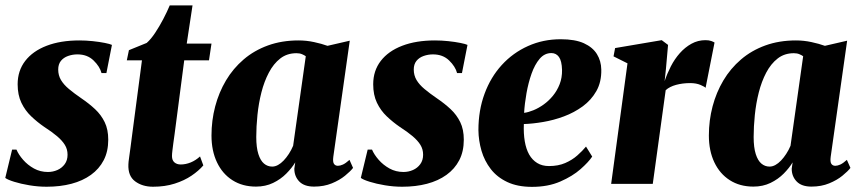

<svg xmlns="http://www.w3.org/2000/svg" viewBox="-26 -698 3262 729"><path d="M378 -420.5H359.5Q353 -445.5 329.2 -468.5Q305.5 -491.5 268 -491.5Q249.5 -491.5 232.5 -485.5Q215.5 -479.5 205.2 -466.8Q195 -454 195 -434Q195 -412 205.5 -394.2Q216 -376.5 235.8 -360Q255.5 -343.5 282.5 -325Q312 -305 335 -283.5Q358 -262 371.5 -234.2Q385 -206.5 385 -167.5Q385 -123 367.8 -89.8Q350.5 -56.5 319.2 -34Q288 -11.5 245.2 -0.2Q202.5 11 151 11Q118.5 11 85.5 5.5Q52.5 0 27.8 -7.8Q3 -15.5 -6 -22.5L20 -130H36.5Q44.5 -111 61.8 -91.2Q79 -71.5 103 -58.2Q127 -45 156 -45Q175 -45 192 -52.5Q209 -60 219.8 -74.8Q230.5 -89.5 230.5 -110.5Q230.5 -131.5 220.2 -148Q210 -164.5 190.5 -181Q171 -197.5 141.5 -216.5Q116 -234 92.8 -256Q69.5 -278 55.2 -307.8Q41 -337.5 41 -378Q41 -429.5 69.8 -466.8Q98.5 -504 151 -524.2Q203.5 -544.5 275.5 -544.5Q300 -544.5 326 -541.8Q352 -539 372 -535Q392 -531 399 -527.5Z M637 -189.5Q634 -169.5 632 -153.5Q630 -137.5 628.5 -125.5Q627 -113.5 627 -105.5Q627 -89.5 636.2 -81.5Q645.5 -73.5 660 -73.5Q679 -73.5 698 -81.2Q717 -89 733.5 -104L746 -70Q728.5 -49.5 701.2 -31Q674 -12.5 637.2 -0.8Q600.5 11 555 11Q514.5 11 487 -9.5Q459.5 -30 461.5 -74Q461.5 -77.5 462.2 -84.2Q463 -91 464.8 -104Q466.5 -117 469.5 -138.2Q472.5 -159.5 476.5 -192L513 -469H455.5L463.5 -507.5L531 -535Q547 -549 563.2 -573.5Q579.5 -598 594 -625.8Q608.5 -653.5 618.5 -677.5H705L683 -532.5H777L767.5 -469H673.5Z M1239.5 -102.5Q1237 -83.5 1242 -76Q1247 -68.5 1257 -68.5Q1265.5 -68.5 1276 -73.2Q1286.5 -78 1301 -91L1314.5 -60.5Q1304.5 -47.5 1284 -30.8Q1263.5 -14 1233.8 -1.8Q1204 10.5 1166.5 10.5Q1129 10.5 1110.2 -9Q1091.5 -28.5 1091.5 -57.5L1095 -81.5Q1082.5 -60.5 1061.2 -39Q1040 -17.5 1011 -3.5Q982 10.5 946 10.5Q894.5 10.5 856.5 -13.8Q818.5 -38 797.8 -81.8Q777 -125.5 777 -183.5Q777 -240.5 791 -293.8Q805 -347 832 -392.5Q859 -438 899 -472.2Q939 -506.5 991.5 -525.5Q1044 -544.5 1107.5 -544.5Q1137.5 -544.5 1166.5 -538.2Q1195.5 -532 1217.5 -524L1302 -543.5ZM1135 -484.5Q1129.5 -488.5 1120.8 -492.2Q1112 -496 1099.5 -496Q1064 -496 1038.2 -476Q1012.5 -456 994.8 -422.2Q977 -388.5 966.5 -347Q956 -305.5 951.5 -261.5Q947 -217.5 947 -178Q947 -138 955 -113Q963 -88 976.5 -76.8Q990 -65.5 1007.5 -65.5Q1018.5 -65.5 1029.5 -71.5Q1040.5 -77.5 1051 -88.5Q1061.5 -99.5 1070.8 -113.8Q1080 -128 1087 -144.5Z M1728 -420.5H1709.5Q1703 -445.5 1679.2 -468.5Q1655.5 -491.5 1618 -491.5Q1599.5 -491.5 1582.5 -485.5Q1565.5 -479.5 1555.2 -466.8Q1545 -454 1545 -434Q1545 -412 1555.5 -394.2Q1566 -376.5 1585.8 -360Q1605.5 -343.5 1632.5 -325Q1662 -305 1685 -283.5Q1708 -262 1721.5 -234.2Q1735 -206.5 1735 -167.5Q1735 -123 1717.8 -89.8Q1700.5 -56.5 1669.2 -34Q1638 -11.5 1595.2 -0.2Q1552.5 11 1501 11Q1468.5 11 1435.5 5.5Q1402.5 0 1377.8 -7.8Q1353 -15.5 1344 -22.5L1370 -130H1386.5Q1394.5 -111 1411.8 -91.2Q1429 -71.5 1453 -58.2Q1477 -45 1506 -45Q1525 -45 1542 -52.5Q1559 -60 1569.8 -74.8Q1580.5 -89.5 1580.5 -110.5Q1580.5 -131.5 1570.2 -148Q1560 -164.5 1540.5 -181Q1521 -197.5 1491.5 -216.5Q1466 -234 1442.8 -256Q1419.5 -278 1405.2 -307.8Q1391 -337.5 1391 -378Q1391 -429.5 1419.8 -466.8Q1448.5 -504 1501 -524.2Q1553.5 -544.5 1625.5 -544.5Q1650 -544.5 1676 -541.8Q1702 -539 1722 -535Q1742 -531 1749 -527.5Z M2222.5 -103.5Q2209 -83 2178.5 -56Q2148 -29 2101.5 -8.8Q2055 11.5 1994 11.5Q1939 11.5 1900.2 -6.8Q1861.5 -25 1837.5 -56Q1813.5 -87 1802.2 -125.5Q1791 -164 1790.5 -204Q1790.5 -279 1813.8 -342Q1837 -405 1879.2 -451.2Q1921.5 -497.5 1978.8 -523.2Q2036 -549 2103 -549Q2157.5 -549 2191 -533.8Q2224.5 -518.5 2240.5 -492.5Q2256.5 -466.5 2257 -434Q2258 -387 2238.5 -352.5Q2219 -318 2186.5 -294.2Q2154 -270.5 2115 -256Q2076 -241.5 2036 -234.8Q1996 -228 1963 -227Q1961.5 -191 1966.5 -161.5Q1971.5 -132 1983.2 -111.2Q1995 -90.5 2013.8 -79Q2032.5 -67.5 2058.5 -67.5Q2093.5 -67.5 2120 -79Q2146.5 -90.5 2166 -107.8Q2185.5 -125 2199 -141.5ZM2067.5 -496.5Q2041.5 -496.5 2023 -474.8Q2004.5 -453 1992.2 -418.2Q1980 -383.5 1973 -344Q1966 -304.5 1964 -269.5Q1980 -271.5 1999.5 -279.5Q2019 -287.5 2038.2 -301.2Q2057.5 -315 2073.5 -334.5Q2089.5 -354 2099 -378.5Q2108.5 -403 2108 -432.5Q2107 -467 2096.2 -481.8Q2085.5 -496.5 2067.5 -496.5Z M2294.5 0 2356.5 -457.5 2303.5 -484 2309.5 -515.5 2486.5 -545.5 2510.5 -527.5 2502.5 -436.5 2497.5 -390Q2507 -418.5 2521.2 -446.2Q2535.5 -474 2555.2 -496.2Q2575 -518.5 2599.5 -532Q2624 -545.5 2652.5 -545.5Q2666 -545.5 2674.8 -542.2Q2683.5 -539 2687 -536.5L2653 -364.5Q2650 -368.5 2633.8 -375.5Q2617.5 -382.5 2594.5 -382.5Q2580 -382.5 2566.5 -380.8Q2553 -379 2541 -375.8Q2529 -372.5 2519 -367.5Q2509 -362.5 2501.5 -355.5L2452.5 0Z M3128 -102.5Q3125.5 -83.5 3130.5 -76Q3135.5 -68.5 3145.5 -68.5Q3154 -68.5 3164.5 -73.2Q3175 -78 3189.5 -91L3203 -60.5Q3193 -47.5 3172.5 -30.8Q3152 -14 3122.2 -1.8Q3092.5 10.5 3055 10.5Q3017.5 10.5 2998.8 -9Q2980 -28.5 2980 -57.5L2983.5 -81.5Q2971 -60.5 2949.8 -39Q2928.5 -17.5 2899.5 -3.5Q2870.5 10.5 2834.5 10.5Q2783 10.5 2745 -13.8Q2707 -38 2686.2 -81.8Q2665.5 -125.5 2665.5 -183.5Q2665.5 -240.5 2679.5 -293.8Q2693.5 -347 2720.5 -392.5Q2747.5 -438 2787.5 -472.2Q2827.5 -506.5 2880 -525.5Q2932.5 -544.5 2996 -544.5Q3026 -544.5 3055 -538.2Q3084 -532 3106 -524L3190.5 -543.5ZM3023.5 -484.5Q3018 -488.5 3009.2 -492.2Q3000.5 -496 2988 -496Q2952.5 -496 2926.8 -476Q2901 -456 2883.2 -422.2Q2865.5 -388.5 2855 -347Q2844.5 -305.5 2840 -261.5Q2835.5 -217.5 2835.5 -178Q2835.5 -138 2843.5 -113Q2851.5 -88 2865 -76.8Q2878.5 -65.5 2896 -65.5Q2907 -65.5 2918 -71.5Q2929 -77.5 2939.5 -88.5Q2950 -99.5 2959.2 -113.8Q2968.5 -128 2975.5 -144.5Z"/></svg>

Font: Merriweather 72pt Black
Style: Italic
Weight: 900
Italic angle: -7.8°
Version: Version 2.101